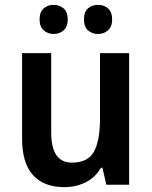

<svg xmlns="http://www.w3.org/2000/svg" viewBox="-20 -761 626 791"><path d="M512 -542V0H418L402 -70H396Q372 -29 332 -9.5Q292 10 245 10Q161 10 116 -39.5Q71 -89 71 -189V-542H191V-215Q191 -91 276 -91Q343 -91 367.5 -137Q392 -183 392 -271V-542ZM143 -681Q143 -712 160 -726.5Q177 -741 201 -741Q225 -741 242 -726.5Q259 -712 259 -681Q259 -651 242 -636Q225 -621 201 -621Q177 -621 160 -636Q143 -651 143 -681ZM326 -681Q326 -712 342.5 -726.5Q359 -741 384 -741Q408 -741 425 -726.5Q442 -712 442 -681Q442 -651 425 -636Q408 -621 384 -621Q359 -621 342.5 -636Q326 -651 326 -681Z"/></svg>

Font: Noto Sans Malayalam SemiCondensed SemiBold
Style: Regular
Weight: 600
Width: 4
Designer: Jelle Bosma - Monotype Design Team
Foundry: Monotype Imaging Inc.
Version: Version 2.104; ttfautohint (v1.8.4.7-5d5b)